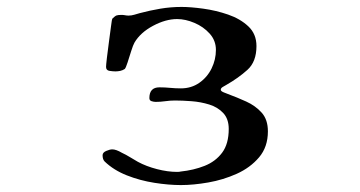

<svg xmlns="http://www.w3.org/2000/svg" viewBox="-20 -533 1040 554"><path d="M753 -154Q753 -109 727.5 -79Q702 -49 663 -31.5Q624 -14 581 -6.5Q538 1 502 1Q467 1 425.5 -5.5Q384 -12 346 -27Q308 -42 282 -67Q276 -73 276 -85Q276 -93 286.5 -97.5Q297 -102 304 -102Q315 -102 332 -92Q343 -87 356 -79Q369 -71 378 -66Q402 -53 433 -45Q464 -37 491 -37Q498 -37 501 -38Q539 -42 570.5 -54.5Q602 -67 621 -92.5Q640 -118 640 -161Q640 -190 624 -207Q608 -224 583.5 -231.5Q559 -239 532.5 -241Q506 -243 485 -243Q471 -243 457 -241Q443 -239 429 -239Q424 -239 417.5 -241Q411 -243 411 -250Q411 -281 440 -281Q456 -281 471 -279.5Q486 -278 502 -278Q532 -278 555 -294Q578 -310 590.5 -335.5Q603 -361 603 -389Q603 -416 585 -436Q567 -456 541 -467Q515 -478 491 -478Q458 -478 421.5 -458.5Q385 -439 368 -410Q364 -403 358.5 -385.5Q353 -368 348 -352.5Q343 -337 340 -334Q334 -330 327 -328.5Q320 -327 313 -327Q306 -327 296 -328.5Q286 -330 286 -340Q286 -345 288.5 -366.5Q291 -388 294.5 -413.5Q298 -439 300.5 -458.5Q303 -478 304 -479Q312 -487 316.5 -488.5Q321 -490 331 -490Q336 -490 341 -489Q346 -488 351 -488Q359 -488 367.5 -490.5Q376 -493 383 -495Q413 -503 443 -508Q473 -513 504 -513Q530 -513 566.5 -508Q603 -503 638 -491Q673 -479 696.5 -457Q720 -435 720 -400Q720 -355 694 -331.5Q668 -308 633 -288Q630 -286 623.5 -282.5Q617 -279 617 -274Q617 -270 625.5 -266.5Q634 -263 637 -262Q664 -252 690.5 -240Q717 -228 735 -208Q753 -188 753 -154Z"/></svg>

Font: Kaisei HarunoUmi
Style: Bold
Weight: 700
Designer: Font-Kai, 金井和夫
Foundry: KAZUO KANAI
Version: Version 5.003